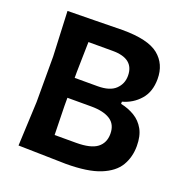

<svg xmlns="http://www.w3.org/2000/svg" viewBox="-129 -835 919 956"><g transform="rotate(20 330.0 -356.5)"><path d="M321 5.5Q242.5 4 185.5 2.5Q128.5 1 69.5 0Q72 -57.5 74.5 -112Q77 -166.5 80 -233.5V-475Q77 -543.5 74.5 -598.8Q72 -654 69.5 -713Q136.5 -714 210.5 -715Q284.5 -716 360 -717.5Q495 -717.5 551 -672.2Q607 -627 607 -547.5Q607 -479.5 570.2 -437.8Q533.5 -396 478.5 -381V-369.5Q519.5 -361 552.2 -341.2Q585 -321.5 604.5 -286.8Q624 -252 624 -198.5Q624 -140 596.8 -94Q569.5 -48 503.5 -21.2Q437.5 5.5 321 5.5ZM220.5 -603Q219.5 -566.5 218.8 -528Q218 -489.5 217 -443V-412H338.5Q403 -412 433 -440.8Q463 -469.5 463 -512Q463 -603 349 -603ZM220.5 -110.5H334Q411.5 -110.5 445.5 -136.5Q479.5 -162.5 479.5 -210.5Q479.5 -260.5 444 -283.5Q408.5 -306.5 343.5 -306.5H217V-263.5Q218 -220 218.8 -183Q219.5 -146 220.5 -110.5Z"/></g></svg>

Font: Commissioner Loud SemiBold
Style: Regular
Weight: 600
Designer: Kostas Bartsokas
Foundry: Kostas Bartsokas
Version: Version 1.000; ttfautohint (v1.8.3)